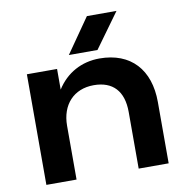

<svg xmlns="http://www.w3.org/2000/svg" viewBox="-87 -888 933 971"><g transform="rotate(-10 379.0 -402.5)"><path d="M448 -583C356 -583 277 -540 228 -462V-568H73V0H228V-276C228 -384 293 -455 396 -455C494 -455 547 -398 547 -291V0H701V-315C701 -481 609 -583 448 -583ZM299 -627H446L575 -805H423Z"/></g></svg>

Font: Bounded Med
Style: Regular
Weight: 500
Designer: Vlad Churkin
Version: Version 3.0